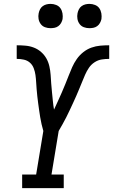

<svg xmlns="http://www.w3.org/2000/svg" viewBox="-20 -968 582 988"><path d="M94 0V-70H166L203 -294Q198 -311 194 -328.5Q190 -346 187 -364Q184 -382 181.5 -400Q179 -418 176.5 -436Q174 -454 172 -472.5Q170 -491 168.5 -509Q167 -527 166 -545.5Q165 -564 162.5 -582Q160 -600 153.5 -617Q147 -634 134 -645.5Q121 -657 103 -661Q85 -665 66 -665V-735Q89 -735 111.5 -733Q134 -731 154.5 -723Q175 -715 191.5 -700.5Q208 -686 218.5 -667.5Q229 -649 234 -627Q239 -605 240.5 -583Q242 -561 243.5 -538.5Q245 -516 247.5 -493.5Q250 -471 252 -448.5Q254 -426 258 -404Q268 -426 278 -447.5Q288 -469 297.5 -491Q307 -513 316 -535Q325 -557 333.5 -579Q342 -601 351.5 -622.5Q361 -644 375 -664Q389 -684 408.5 -699.5Q428 -715 450.5 -723Q473 -731 496 -733Q519 -735 542 -735V-665Q523 -665 503.5 -662Q484 -659 466.5 -647.5Q449 -636 437.5 -619Q426 -602 418 -583.5Q410 -565 402.5 -546.5Q395 -528 387.5 -510Q380 -492 372 -473.5Q364 -455 355.5 -437Q347 -419 338.5 -400.5Q330 -382 321 -364.5Q312 -347 302 -329Q292 -311 282 -294L245 -70H308V0ZM440 -823Q425 -823 411.5 -828Q398 -833 389.5 -844.5Q381 -856 378.5 -870.5Q376 -885 379 -900Q381 -910 386 -920Q391 -930 400 -936.5Q409 -943 419.5 -945.5Q430 -948 440 -948Q455 -948 469 -942.5Q483 -937 491 -925.5Q499 -914 501.5 -899.5Q504 -885 502 -870Q500 -860 494.5 -850Q489 -840 480 -833.5Q471 -827 460.5 -825Q450 -823 440 -823ZM240 -823Q225 -823 211.5 -828Q198 -833 189.5 -844.5Q181 -856 178.5 -870.5Q176 -885 179 -900Q181 -910 186 -920Q191 -930 200 -936.5Q209 -943 219.5 -945.5Q230 -948 240 -948Q255 -948 269 -942.5Q283 -937 291 -925.5Q299 -914 301.5 -899.5Q304 -885 302 -870Q300 -860 294.5 -850Q289 -840 280 -833.5Q271 -827 260.5 -825Q250 -823 240 -823Z"/></svg>

Font: Iosevka Slab Oblique
Style: Regular
Weight: 400
Italic angle: -9°
Monospace: yes
Designer: Belleve Invis
Foundry: Belleve Invis
Version: Version 11.1.1; ttfautohint (v1.8.3)